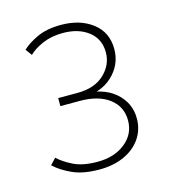

<svg xmlns="http://www.w3.org/2000/svg" viewBox="-75 -767 488 554"><g transform="rotate(-15 169.5 -490.0)"><path d="M156 -274Q108 -274 76 -288.5Q44 -303 24 -322L41 -340Q58 -324 85.5 -310.5Q113 -297 157 -297Q207 -297 239.5 -323Q272 -349 272 -390Q272 -431 240 -455.5Q208 -480 152 -480H94V-504H151Q203 -504 232 -531.5Q261 -559 261 -596Q261 -636 231.5 -659Q202 -682 155 -682Q121 -682 94.5 -670.5Q68 -659 53 -644L39 -663Q54 -678 83.5 -692Q113 -706 156 -706Q213 -706 250 -677.5Q287 -649 287 -599Q287 -552 251.5 -519Q216 -486 152 -486V-499Q224 -499 261 -467.5Q298 -436 298 -389Q298 -355 280 -329Q262 -303 230 -288.5Q198 -274 156 -274Z"/></g></svg>

Font: SUSE Thin
Style: Regular
Weight: 250
Designer: Rene Bieder
Foundry: SUSE
Version: Version 1.000